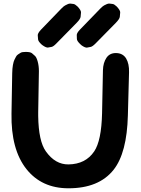

<svg xmlns="http://www.w3.org/2000/svg" viewBox="-20 -1020 777 1060"><path d="M567.9 -701.2Q549.3 -673.8 548.3 -631.8L543.5 -394.5Q540 -243.2 500 -184.1Q452.6 -113.8 358.4 -112.3Q285.2 -111.3 233.4 -184.1Q192.9 -240.2 190.9 -379.4Q190.9 -392.6 190.9 -399.9L194.8 -627.4Q194.8 -656.7 188 -680.7Q181.6 -703.6 173.3 -711.2Q165 -718.8 156.5 -726.1Q147.9 -733.4 122.1 -733.4Q101.6 -733.4 94.2 -728.8Q86.9 -724.1 79.6 -719.5Q72.3 -714.8 68.1 -706.5Q64 -698.2 59.6 -689.9Q55.2 -681.6 51.3 -661.1Q47.9 -642.6 47.4 -615.7L43.5 -393.1Q40 -194.8 126 -86.4Q210 19 356.4 19.5Q525.9 20 607.4 -83Q680.7 -175.8 686 -383.3L692.4 -620.6Q693.8 -668 676.3 -697.3Q658.2 -726.6 620.6 -727.1Q585.9 -727.5 567.9 -701.2ZM431.2 -769Q451.2 -755.4 460.9 -757.3Q470.7 -759.3 480.5 -761Q490.2 -762.7 507.3 -779.8L618.7 -893.1Q640.1 -915 641.4 -927Q642.6 -939 643.6 -950.9Q644.5 -962.9 624 -984.4Q610.4 -997.1 602.3 -998Q594.2 -999 585.9 -1000Q577.6 -1001 570.3 -997.6Q563 -994.1 555.4 -990.5Q547.9 -986.8 534.2 -973.1L419.9 -855Q403.3 -836.9 403.8 -826.2Q404.3 -815.4 404.5 -804.7Q404.8 -793.9 422.4 -776.9Q426.3 -772.9 431.2 -769ZM215.8 -769.5Q235.4 -755.9 245.1 -757.6Q254.9 -759.3 264.6 -761Q274.4 -762.7 291 -779.8L402.3 -893.1Q423.8 -915 425 -927Q426.3 -939 427.2 -950.9Q428.2 -962.9 407.7 -984.4Q394 -997.1 386 -998Q377.9 -999 369.9 -1000Q361.8 -1001 354.5 -997.3Q347.2 -993.7 339.6 -990Q332 -986.3 318.8 -972.7L204.6 -854.5Q187.5 -835.4 188.5 -824.5Q189.5 -813.5 190.2 -802.5Q190.9 -791.5 209.5 -774.4Q212.4 -772 215.8 -769.5Z"/></svg>

Font: Comic Relief
Style: Bold
Weight: 700
Designer: Jeff Davis
Foundry: Loudifier
Version: Version 1.200; ttfautohint (v1.8.4.7-5d5b)